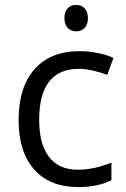

<svg xmlns="http://www.w3.org/2000/svg" viewBox="-20 -754 516 784"><path d="M291 -626Q312 -626 325.5 -640Q339 -654 339 -680Q339 -706 325.5 -720Q312 -734 291 -734Q270 -734 256.5 -720.5Q243 -707 243 -680Q243 -654 256.5 -640Q270 -626 291 -626ZM435 -18V-90Q363 -61 298 -61Q220 -61 180 -113.5Q140 -166 140 -265Q140 -473 303 -473Q327 -473 358.5 -466Q390 -459 418 -448L443 -517Q421 -529 381.5 -537Q342 -545 305 -545Q186 -545 121 -471.5Q56 -398 56 -264Q56 -133 120 -61.5Q184 10 300 10Q379 10 435 -18Z"/></svg>

Font: OpenSansMMV
Style: Regular
Weight: 400
Designer: Steve Matteson
Foundry: Ascender Corporation
Version: Version 4.000